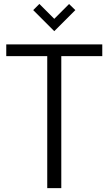

<svg xmlns="http://www.w3.org/2000/svg" viewBox="-20 -968 559 988"><path d="M150.9 -916 182.6 -947.8 259.3 -871.1 335.4 -947.3 367.7 -916 259.3 -807.6ZM12.2 -679.2V-739.7H506.3V-679.2H295.4V0H223.1V-679.2Z"/></svg>

Font: News Cycle
Style: Regular
Weight: 500
Version: Version 0.5.2